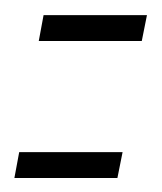

<svg xmlns="http://www.w3.org/2000/svg" viewBox="-34 -374 220 260"><path d="M18.5 -318.5H158L165 -353.5H25ZM-14.5 -133H125L132 -168H-8Z"/></svg>

Font: Anybody UltraCondensed Light
Style: Italic
Weight: 300
Width: 1
Italic angle: -10°
Version: Version 1.113;gftools[0.9.25]